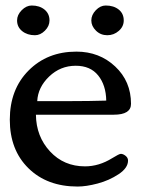

<svg xmlns="http://www.w3.org/2000/svg" viewBox="-20 -664 526 697"><path d="M369.6 -536.1Q345.2 -536.1 328.4 -552.7Q311.5 -569.3 311.5 -589.8Q311.5 -609.9 327.9 -627Q344.2 -644 363.8 -644Q392.6 -644 410.9 -629.4Q429.2 -614.7 429.2 -589.8Q429.2 -567.4 411.1 -551.8Q393.1 -536.1 369.6 -536.1ZM159.7 -589.8Q159.7 -569.3 143.1 -552.7Q126.5 -536.1 106.9 -536.1Q79.1 -536.1 60.5 -551Q42 -565.9 42 -589.8Q42 -609.9 58.8 -627Q75.7 -644 95.2 -644Q123.5 -644 141.6 -629.2Q159.7 -614.3 159.7 -589.8ZM257.3 -476.6Q340.8 -476.6 398.2 -422.6Q455.6 -368.7 455.6 -287.1Q455.6 -247.6 393.1 -247.6H110.4Q111.3 -168.5 161.6 -114.3Q211.9 -60.1 288.6 -60.1Q339.4 -60.1 387.2 -89.8Q412.6 -105.5 418.5 -105.5Q426.8 -105.5 435.8 -98.4Q444.8 -91.3 444.8 -81.1Q444.8 -54.2 410.4 -31.5Q376 -8.8 334.5 2.2Q293 13.2 261.7 13.2Q150.9 13.2 83.3 -53.2Q15.6 -119.6 15.6 -229.5Q15.6 -339.4 83.7 -408Q151.9 -476.6 257.3 -476.6ZM365.7 -298.8Q364.7 -355 336.4 -390.1Q308.1 -425.3 254.9 -425.3Q199.2 -425.3 158.4 -386.2Q117.7 -347.2 115.2 -296.9H229.5Q305.7 -296.9 365.7 -298.8Z"/></svg>

Font: Corben
Style: Regular
Weight: 400
Designer: vernon adams
Foundry: vernon adams
Version: Version 1.100